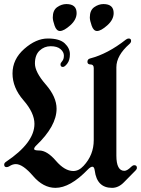

<svg xmlns="http://www.w3.org/2000/svg" viewBox="-39 -906 687 936"><path d="M0 0ZM218.3 -754.9ZM398.9 -820.8Q398.9 -856 420.4 -871.1Q441.9 -886.2 465.3 -886.2Q515.1 -886.2 515.1 -842.3Q515.1 -810.1 484.1 -782.5Q453.1 -754.9 434.1 -754.9Q417 -754.9 408 -780.5Q398.9 -806.2 398.9 -820.8ZM218.3 -820.8Q218.3 -856 239.7 -871.1Q261.2 -886.2 284.7 -886.2Q334.5 -886.2 334.5 -842.3Q334.5 -810.1 303.5 -782.5Q272.5 -754.9 253.4 -754.9Q236.3 -754.9 227.3 -780.5Q218.3 -806.2 218.3 -820.8ZM-18.6 -103.5Q-18.6 -111.3 -9.8 -117.2Q128.9 -210 128.9 -302.2Q128.9 -356 75.4 -417.2Q22 -478.5 22 -547.9Q22 -617.2 79.3 -667.7Q136.7 -718.3 194.1 -718.3Q251.5 -718.3 276.6 -694.6Q301.8 -670.9 301.8 -641.8Q301.8 -612.8 289.1 -596.2Q276.4 -579.6 267.6 -579.6Q255.9 -579.6 255.9 -592.3Q255.9 -598.6 264.2 -607.9Q272.5 -617.2 272.5 -634.8Q272.5 -652.3 256.1 -666.5Q239.7 -680.7 208.3 -680.7Q176.8 -680.7 154.1 -659.4Q131.3 -638.2 131.3 -596.4Q131.3 -554.7 184.1 -494.1Q236.8 -433.6 236.8 -376Q236.8 -291.5 137.7 -196.8Q127.4 -187 127.4 -179.7Q127.4 -172.4 151.9 -172.4Q190.4 -172.4 233.4 -122.3Q276.4 -72.3 318.4 -72.3Q345.2 -72.3 368.2 -97.2Q418 -150.4 418 -222.7V-574.2Q418 -591.8 402.6 -591.8Q387.2 -591.8 387.2 -604.7Q387.2 -617.7 400.4 -621.1Q485.8 -643.1 574.7 -712.9Q581.5 -718.3 588.4 -718.3Q600.1 -718.3 600.1 -706.5Q600.1 -698.7 591.8 -691.4Q528.3 -635.3 528.3 -578.1V-147.5Q528.3 -73.2 567.4 -73.2Q581.1 -73.2 601.6 -93.8Q608.4 -100.6 615.7 -100.6Q628.4 -100.6 628.4 -87.9Q628.4 -81.5 622.6 -75.7L564.9 -17.1Q538.6 9.8 507.3 9.8Q433.6 9.8 422.9 -74.2Q420.4 -93.3 411.4 -93.3Q402.3 -93.3 388.2 -78.6Q302.7 9.8 231.4 9.8Q171.9 9.8 122.1 -48.1Q72.3 -106 38.1 -106Q22.5 -106 6.8 -95.7Q0 -91.3 -6.8 -91.3Q-18.6 -91.3 -18.6 -103.5Z"/></svg>

Font: UnifrakturMaguntia
Style: Book
Weight: 400
Designer: j. 'mach' wust, Gerrit Ansmann, Georg Duffner, based on a font by Peter Wiegel, original typeface by Carl Albert Fahrenw
Version: Version 2017-03-19